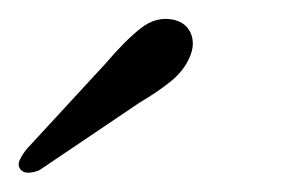

<svg xmlns="http://www.w3.org/2000/svg" viewBox="-101 -707 322 201"><path d="M9.5 -640.5Q29.5 -664 45.8 -677Q62 -690 80 -686.5Q94 -683.5 98.8 -672Q103.5 -660.5 97.5 -647Q91.5 -633 78 -622Q64.5 -611 45 -599.5L-59.5 -529Q-65 -526.5 -70.8 -526.2Q-76.5 -526 -79.5 -529.5Q-83 -534 -80.2 -539.8Q-77.5 -545.5 -73 -551Z"/></svg>

Font: Fraunces 9pt S100 Light
Style: Italic
Weight: 300
Italic angle: -16°
Version: Version 1.000; ttfautohint (v1.8.3)